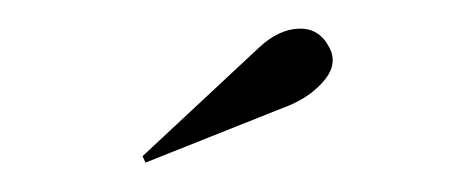

<svg xmlns="http://www.w3.org/2000/svg" viewBox="-20 -756 314 134"><path d="M81.5 -642.5 79.5 -647 161 -723Q174.5 -735.5 188.5 -736Q202.5 -736.5 209.5 -723.5Q216 -712 206.8 -700.5Q197.5 -689 182 -682.5Z"/></svg>

Font: Imbue 100pt
Style: Regular
Weight: 400
Designer: Tyler Finck
Foundry: Etcetera Type Company
Version: Version 1.102; ttfautohint (v1.8.3)